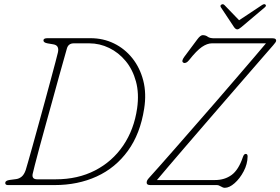

<svg xmlns="http://www.w3.org/2000/svg" viewBox="-20 -882 1336 915"><path d="M5 -10.5Q5 -21.5 26.5 -24.5L57 -28.5Q71.5 -30.5 83.2 -40.2Q95 -50 102.5 -71.5Q104.5 -77.5 113.2 -108Q122 -138.5 135 -185.2Q148 -232 163.2 -287.2Q178.5 -342.5 193.8 -398.5Q209 -454.5 222.2 -503.5Q235.5 -552.5 244.5 -586.8Q253.5 -621 256 -632Q263.5 -665.5 235 -670.5L206 -675.5Q187 -679 187 -689.5Q187 -700 206 -700H411.5Q472 -700 523.2 -675Q574.5 -650 610.8 -604.5Q647 -559 662.8 -497.8Q678.5 -436.5 667 -364Q648.5 -244.5 589.5 -163.2Q530.5 -82 440.8 -41Q351 0 240 0H17.5Q5 0 5 -10.5ZM246 -27.5Q351 -27.5 433 -69.8Q515 -112 567 -188.2Q619 -264.5 633.5 -366Q643.5 -436.5 628 -493.5Q612.5 -550.5 579 -591Q545.5 -631.5 500.2 -653.5Q455 -675.5 405 -675.5H332Q306 -675.5 299 -651.5Q296.5 -642 286.5 -607.2Q276.5 -572.5 262.2 -520.8Q248 -469 231.5 -409.2Q215 -349.5 198.5 -290Q182 -230.5 168.2 -179.5Q154.5 -128.5 145.8 -94.5Q137 -60.5 135.5 -52.5Q131 -27.5 157.5 -27.5ZM1013 0H697Q679 0 679 -11Q679 -18 681.8 -23Q684.5 -28 690.5 -34.5Q705.5 -51 738.2 -87.8Q771 -124.5 815.2 -175.2Q859.5 -226 910 -283.8Q960.5 -341.5 1011.8 -400.5Q1063 -459.5 1109.2 -513.5Q1155.5 -567.5 1191.8 -609.8Q1228 -652 1247.5 -675.5H990Q967.5 -675.5 942.2 -658.2Q917 -641 881.5 -596Q866.5 -577.5 854.5 -583Q842 -589 858.5 -611.5L920 -694Q935 -714.5 946 -714.5Q960 -714.5 969.8 -707Q979.5 -699.5 1001.5 -699.5H1279.5Q1296.5 -699.5 1296 -688Q1296 -682 1282.5 -667Q1269 -651.5 1237.2 -615Q1205.5 -578.5 1161.5 -527.8Q1117.5 -477 1066.8 -418.5Q1016 -360 964.8 -300.5Q913.5 -241 866.8 -186.8Q820 -132.5 783.8 -90Q747.5 -47.5 728 -24H1005Q1050.5 -24 1083.8 -48.2Q1117 -72.5 1137.5 -133.5Q1142.5 -148.5 1151 -148.5Q1160 -148.5 1160 -136.5Q1159.5 -100 1141.2 -65.5Q1123 -31 1098 -9Q1073 13 1051.5 13Q1042.5 13 1032.5 6.5Q1022.5 0 1013 0ZM1130 -752.5Q1117.5 -742 1111 -742Q1103 -742 1095.5 -752.5L1032.5 -847.5Q1027.5 -856 1036 -860.5Q1043 -864.5 1050 -857.5L1119.5 -785.5L1228 -857.5Q1239.5 -865 1244.5 -860.5Q1251 -855 1242.5 -847.5Z"/></svg>

Font: Fraunces 72pt SuperSoft Thin
Style: Italic
Weight: 100
Italic angle: -16°
Version: Version 1.000;[b76b70a41]